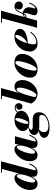

<svg xmlns="http://www.w3.org/2000/svg" viewBox="1450 -2240 1050 3991"><g transform="rotate(-90 1975.5 -245.0)"><path d="M395 10Q344.5 10 320.8 -12Q297 -34 297 -73.5Q297 -80.5 297.2 -88.2Q297.5 -96 299 -103.5L315 -179L346.5 -261L349 -321.5L459 -730.5H382V-750H617.5L432.5 -54.5Q430.5 -46.5 430.5 -39.5Q430.5 -34.5 433.5 -30.5Q436.5 -26.5 443.5 -26.5Q456 -26.5 472.5 -37.8Q489 -49 509.8 -78.8Q530.5 -108.5 555.5 -163.5L574.5 -157Q549.5 -99.5 523 -62.5Q496.5 -25.5 465.2 -7.8Q434 10 395 10ZM154.5 10Q84 10 52.8 -34.5Q21.5 -79 21.5 -152.5Q21.5 -210 43 -266.2Q64.5 -322.5 100.5 -368.5Q136.5 -414.5 181.2 -442.2Q226 -470 272.5 -470Q301 -470 321 -456.2Q341 -442.5 351.8 -416.8Q362.5 -391 362.5 -353.5Q362.5 -333 357 -298.8Q351.5 -264.5 340 -223.5Q328.5 -182.5 311.2 -141.2Q294 -100 271 -65.8Q248 -31.5 218.8 -10.8Q189.5 10 154.5 10ZM210 -40.5Q227 -40.5 245.8 -62Q264.5 -83.5 282.5 -119Q300.5 -154.5 315.2 -197Q330 -239.5 338.5 -281.8Q347 -324 347 -359Q347 -377.5 343.2 -391.2Q339.5 -405 332.5 -412.5Q325.5 -420 314 -420Q297 -420 278.5 -397.2Q260 -374.5 242 -337.8Q224 -301 209.2 -257.5Q194.5 -214 185.8 -171.5Q177 -129 177 -95.5Q177 -70.5 185.2 -55.5Q193.5 -40.5 210 -40.5Z M752.5 10Q682 10 651 -34.5Q620 -79 620 -152.5Q620 -210 641.5 -266.2Q663 -322.5 699 -368.5Q735 -414.5 779.8 -442.2Q824.5 -470 871 -470Q899.5 -470 919.8 -456.2Q940 -442.5 950.5 -416.5Q961 -390.5 961 -353.5Q961 -332.5 955.5 -297.8Q950 -263 938.5 -222Q927 -181 909.8 -140.2Q892.5 -99.5 869.2 -65.5Q846 -31.5 816.8 -10.8Q787.5 10 752.5 10ZM808.5 -40.5Q825.5 -40.5 844.2 -62Q863 -83.5 881 -119Q899 -154.5 913.8 -196.8Q928.5 -239 937 -281.2Q945.5 -323.5 945.5 -358.5Q945.5 -377.5 941.8 -391.2Q938 -405 931 -412.5Q924 -420 912.5 -420Q895.5 -420 876.8 -397.5Q858 -375 840 -338Q822 -301 807.5 -257.5Q793 -214 784.2 -171.5Q775.5 -129 775.5 -95.5Q775.5 -70.5 784 -55.5Q792.5 -40.5 808.5 -40.5ZM993.5 10Q942 10 918.8 -12Q895.5 -34 895.5 -73.5Q895.5 -83.5 896 -91Q896.5 -98.5 897.5 -103.5L913.5 -179L939 -259.5L953 -343L981 -460H1139L1031 -54.5Q1029 -47 1029 -39.5Q1029 -34.5 1032.2 -30.5Q1035.5 -26.5 1042 -26.5Q1054 -26.5 1070.8 -37.8Q1087.5 -49 1108.2 -78.8Q1129 -108.5 1154 -163.5L1173 -157Q1148 -99.5 1121.2 -62.5Q1094.5 -25.5 1063.5 -7.8Q1032.5 10 993.5 10Z M1322.5 260Q1257.5 260 1208.5 247.5Q1159.5 235 1132.5 209.8Q1105.5 184.5 1105.5 146.5Q1105.5 124.5 1118.5 104.2Q1131.5 84 1155 68.5Q1178.5 53 1210 44Q1241.5 35 1278.5 35H1294Q1276.5 42 1260.2 57.2Q1244 72.5 1234 94.5Q1224 116.5 1224 143.5Q1224 189 1256.5 212.8Q1289 236.5 1353 236.5Q1394.5 236.5 1435 226.2Q1475.5 216 1508.8 197.8Q1542 179.5 1562 154.5Q1582 129.5 1582 100Q1582 72 1566 58.8Q1550 45.5 1520 45.5Q1510.5 45.5 1490.5 45.5Q1470.5 45.5 1445.8 45.5Q1421 45.5 1396.5 45.5Q1372 45.5 1353.8 45.5Q1335.5 45.5 1329 45.5Q1284 45.5 1246.2 32.8Q1208.5 20 1186 -4.2Q1163.5 -28.5 1163.5 -62.5Q1163.5 -93 1181.8 -115.5Q1200 -138 1230.5 -153.2Q1261 -168.5 1298.2 -176.2Q1335.5 -184 1373 -184L1372 -172.5Q1323.5 -172.5 1297.8 -156.8Q1272 -141 1272 -124Q1272 -110 1283.5 -102.2Q1295 -94.5 1314.8 -92Q1334.5 -89.5 1359.5 -89.5Q1377 -89.5 1402.2 -89.8Q1427.5 -90 1452 -90.2Q1476.5 -90.5 1490.5 -90.5Q1555 -90.5 1596.2 -58.8Q1637.5 -27 1637.5 42Q1637.5 96.5 1609.8 137.5Q1582 178.5 1536.2 205.8Q1490.5 233 1434.8 246.5Q1379 260 1322.5 260ZM1431.5 -160Q1378 -160 1336.2 -176.5Q1294.5 -193 1270.2 -223.5Q1246 -254 1246 -296.5Q1246 -344.5 1278.5 -383.8Q1311 -423 1364.5 -446.2Q1418 -469.5 1481.5 -469.5Q1534.5 -469.5 1576.5 -452Q1618.5 -434.5 1642.8 -402.8Q1667 -371 1667 -328.5Q1667 -281 1634.5 -242.8Q1602 -204.5 1548.5 -182.2Q1495 -160 1431.5 -160ZM1419.5 -180Q1431 -180 1444.8 -198.2Q1458.5 -216.5 1471.2 -245.2Q1484 -274 1494.5 -306.5Q1505 -339 1511.2 -367.8Q1517.5 -396.5 1517.5 -414Q1517.5 -429 1511.8 -439.5Q1506 -450 1493 -450Q1481.5 -450 1468 -431.8Q1454.5 -413.5 1441.5 -384.8Q1428.5 -356 1418 -323.8Q1407.5 -291.5 1401.2 -262.5Q1395 -233.5 1395 -216.5Q1395 -201.5 1401 -190.8Q1407 -180 1419.5 -180ZM1734.5 -465Q1774 -465 1800 -440.5Q1826 -416 1826 -380Q1826 -348.5 1807.5 -326.5Q1789 -304.5 1756 -304.5Q1728 -304.5 1708.2 -323.5Q1688.5 -342.5 1688.5 -373Q1688.5 -399.5 1707.5 -416Q1726.5 -432.5 1751.5 -434.5Q1762.5 -433.5 1772 -427.2Q1781.5 -421 1785.5 -410Q1780.5 -426 1765 -435.8Q1749.5 -445.5 1730 -445.5Q1705 -445.5 1683 -434.5Q1661 -423.5 1642 -401.5Q1623 -379.5 1607 -347L1593 -354.5Q1619.5 -410 1654.2 -437.5Q1689 -465 1734.5 -465Z M2018.5 10Q1978 10 1940 -6.2Q1902 -22.5 1870.5 -51.8Q1839 -81 1818 -120L1982 -730.5H1906.5V-750H2139.5L1953.5 -58Q1955 -40 1962.8 -26.2Q1970.5 -12.5 1987 -12.5Q2008.5 -12.5 2031.2 -37Q2054 -61.5 2075 -101.5Q2096 -141.5 2112.5 -188.5Q2129 -235.5 2138.8 -282Q2148.5 -328.5 2148.5 -364.5Q2148.5 -394 2139.2 -410Q2130 -426 2113 -426Q2093 -426 2075.2 -404.2Q2057.5 -382.5 2041.8 -347.2Q2026 -312 2013 -271.5Q2000 -231 1989.5 -193.5H1972Q1991.5 -257 2009.2 -307.8Q2027 -358.5 2048.2 -394.5Q2069.5 -430.5 2098 -449.8Q2126.5 -469 2167 -469Q2237 -469 2271.8 -423.2Q2306.5 -377.5 2306.5 -302Q2306.5 -243.5 2283.8 -187.8Q2261 -132 2221 -87.5Q2181 -43 2129 -16.5Q2077 10 2018.5 10Z M2534.5 10Q2450.5 10 2403.8 -28.8Q2357 -67.5 2357 -146Q2357 -207.5 2382 -265.5Q2407 -323.5 2450.2 -369.5Q2493.5 -415.5 2550 -442.8Q2606.5 -470 2669 -470Q2753 -470 2801.5 -429.2Q2850 -388.5 2850 -310Q2850 -250 2826 -193Q2802 -136 2759 -90Q2716 -44 2658.5 -17Q2601 10 2534.5 10ZM2533.5 -9.5Q2550.5 -9.5 2569.5 -29.8Q2588.5 -50 2607.2 -84.2Q2626 -118.5 2642.8 -160.8Q2659.5 -203 2672.5 -247.8Q2685.5 -292.5 2693 -334Q2700.5 -375.5 2700.5 -407Q2700.5 -427.5 2693.5 -439Q2686.5 -450.5 2670 -450.5Q2653 -450.5 2634 -430.2Q2615 -410 2596.2 -375.8Q2577.5 -341.5 2560.5 -299.2Q2543.5 -257 2530.5 -212.2Q2517.5 -167.5 2510 -126.2Q2502.5 -85 2502.5 -53Q2502.5 -33 2509.8 -21.2Q2517 -9.5 2533.5 -9.5Z M3069.5 10Q3012.5 10 2974.8 -11.8Q2937 -33.5 2918 -69.8Q2899 -106 2899 -150Q2899 -213.5 2923 -271Q2947 -328.5 2989.2 -373.5Q3031.5 -418.5 3087 -444.2Q3142.5 -470 3205.5 -470Q3284 -470 3328 -437Q3372 -404 3372 -356.5Q3372 -322 3351.5 -293.2Q3331 -264.5 3291 -243Q3251 -221.5 3191.5 -208Q3132 -194.5 3053 -190.5V-205.5Q3085 -207 3114 -224.8Q3143 -242.5 3166.8 -269Q3190.5 -295.5 3208.2 -324.8Q3226 -354 3235.5 -380.5Q3245 -407 3245 -424Q3245 -435.5 3240.2 -443.2Q3235.5 -451 3223 -451Q3203.5 -451 3183.2 -431Q3163 -411 3143.5 -377.5Q3124 -344 3107 -303Q3090 -262 3076.8 -219Q3063.5 -176 3056 -137Q3048.5 -98 3048.5 -70Q3048.5 -39.5 3063.2 -27.8Q3078 -16 3102 -16Q3133 -16 3167.5 -31.2Q3202 -46.5 3235 -74.8Q3268 -103 3295 -141L3312 -129.5Q3287 -95.5 3253 -63.5Q3219 -31.5 3174 -10.8Q3129 10 3069.5 10Z M3393.5 0 3589.5 -730.5H3499.5V-750H3749.5L3543.5 0ZM3737 10Q3702 10 3677.8 -5.8Q3653.5 -21.5 3653.5 -54.5Q3653.5 -66 3656.5 -79.2Q3659.5 -92.5 3663 -103.5L3677 -150.5Q3684.5 -172.5 3691 -195.2Q3697.5 -218 3699.5 -237.5Q3701.5 -257 3694.8 -269Q3688 -281 3668.5 -281Q3648.5 -281 3634.8 -267.8Q3621 -254.5 3611.5 -233.8Q3602 -213 3595.5 -190H3584Q3594.5 -231.5 3609 -255.2Q3623.5 -279 3642.2 -288.8Q3661 -298.5 3684.5 -298.5Q3714 -298.5 3741.5 -286.8Q3769 -275 3789.2 -253Q3809.5 -231 3817.5 -199.8Q3825.5 -168.5 3815 -129.5L3796.5 -61.5Q3796 -58.5 3795.5 -55.2Q3795 -52 3795 -50.5Q3795 -40 3806.5 -40Q3816 -40 3829.2 -50Q3842.5 -60 3859.8 -87.2Q3877 -114.5 3897.5 -165L3916.5 -158Q3883 -72.5 3840.5 -31.2Q3798 10 3737 10ZM3632 -222.5Q3623.5 -222.5 3616.8 -224.8Q3610 -227 3604 -232L3611 -251Q3615.5 -245.5 3620.5 -243.5Q3625.5 -241.5 3632 -241.5Q3647 -241.5 3658.8 -258.2Q3670.5 -275 3682 -302Q3693.5 -329 3706.5 -358.5Q3729 -409.5 3759.8 -439.5Q3790.5 -469.5 3841.5 -469.5Q3871 -469.5 3892.8 -456.8Q3914.5 -444 3926.8 -423.5Q3939 -403 3939 -379.5Q3939 -343 3915 -319.5Q3891 -296 3855.5 -296Q3819 -296 3796.2 -318Q3773.5 -340 3773.5 -378Q3773.5 -411.5 3795.8 -434.5Q3818 -457.5 3851.5 -457.5Q3870 -457.5 3890 -447.8Q3910 -438 3924 -420.5Q3938 -403 3938 -379.5H3919Q3919 -398 3909.5 -414.2Q3900 -430.5 3882.2 -440.8Q3864.5 -451 3840.5 -451Q3800.5 -451 3773.5 -426.5Q3746.5 -402 3726.5 -355Q3712.5 -323 3699.2 -292.5Q3686 -262 3670 -242.2Q3654 -222.5 3632 -222.5Z"/></g></svg>

Font: Bodoni Moda ExtraBold
Style: Italic
Weight: 800
Italic angle: -13°
Version: Version 2.005